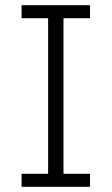

<svg xmlns="http://www.w3.org/2000/svg" viewBox="-20 -718 429 738"><path d="M326 0H63V-50H165V-648H63V-698H326V-648H224V-50H326Z"/></svg>

Font: IBM Plex Sans Light
Style: Regular
Weight: 300
Designer: Mike Abbink, Paul van der Laan, Pieter van Rosmalen
Foundry: Bold Monday
Version: Version 3.201